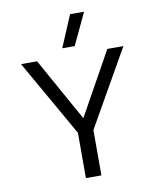

<svg xmlns="http://www.w3.org/2000/svg" viewBox="-93 -928 827 1001"><g transform="rotate(-10 321.0 -428.0)"><path d="M276 -688 347 -856H421L342 -688ZM280 0V-240L50 -644H135L321 -310L507 -644H592L362 -240V0Z"/></g></svg>

Font: Kanit Light
Style: Regular
Weight: 300
Designer: Katatrad Team
Foundry: CadsonDemak
Version: Version 2.000; ttfautohint (v1.8.3)